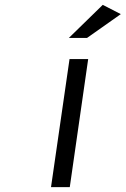

<svg xmlns="http://www.w3.org/2000/svg" viewBox="-20 -770 517 790"><path d="M189.9 0 266.1 -526.9H342.8L267.1 0ZM263.2 -613.8 402.8 -750 477.1 -711.9 337.9 -613.8Z"/></svg>

Font: Trueno Light
Style: Italic
Weight: 300
Designer: Julieta Ulanovsky
Foundry: Julieta Ulanovsky
Version: Version 3.001b | FøM Fix